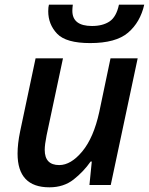

<svg xmlns="http://www.w3.org/2000/svg" viewBox="-20 -790 636 820"><path d="M191 10Q252 10 294.5 -23.5Q337 -57 367 -100H372L362 0H453L568 -541H452L404 -312Q380 -202 331.5 -143.5Q283 -85 233 -85Q171 -85 171 -150Q171 -172 179 -212L249 -541H132L66 -229Q55 -176 55 -134Q55 10 191 10ZM365 -606Q475 -606 527 -650.5Q579 -695 596 -770H488Q477 -718 448 -698.5Q419 -679 373 -679Q289 -679 289 -744Q289 -750 289.5 -756Q290 -762 291 -770H189Q186 -760 186 -742Q186 -686 224 -646Q262 -606 365 -606Z"/></svg>

Font: Noto Sans UI Medium
Style: Italic
Weight: 500
Italic angle: -12°
Designer: Monotype Design Team
Foundry: Monotype Imaging Inc.
Version: Version 1.901